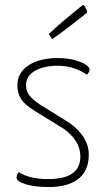

<svg xmlns="http://www.w3.org/2000/svg" viewBox="-20 -744 427 774"><path d="M190 -586 177 -607Q205 -634 239.5 -663Q274 -692 294 -708Q314 -724 315 -724Q322 -724 332 -695Q331 -693 311 -677Q291 -661 256.5 -634.5Q222 -608 190 -586ZM212 -510Q252 -510 283.5 -501Q315 -492 328 -482Q341 -472 341 -465Q341 -454 331 -443Q277 -479 213 -479Q157 -479 121 -458.5Q85 -438 85 -401Q85 -379 97 -361.5Q109 -344 142 -322L264 -246Q338 -190 338 -121Q338 -56 296 -23Q254 10 177 10Q119 10 83 -1.5Q47 -13 47 -27Q47 -42 56 -50Q99 -22 174 -22Q304 -22 304 -113Q304 -178 235 -226L123 -295Q79 -322 64.5 -345.5Q50 -369 50 -400Q50 -451 95 -480.5Q140 -510 212 -510Z"/></svg>

Font: Yanone Kaffeesatz Thin
Style: Regular
Weight: 250
Designer: Yanone (Cyrillic: Daniel Pouzeot)
Foundry: Yanone
Version: Version 1.003;PS 001.003;hotconv 1.0.88;makeotf.lib2.5.64775